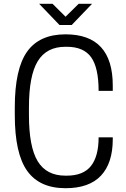

<svg xmlns="http://www.w3.org/2000/svg" viewBox="-20 -970 658 1001"><path d="M130.9 -370.1Q130.9 -204.6 176.5 -129.4Q222.2 -54.2 320.8 -54.2H328.1Q414.1 -54.2 454.1 -104.5Q494.1 -154.8 494.1 -253.9H567.9V-244.1Q567.9 -119.6 506.3 -54.2Q444.8 11.2 321.8 11.2Q186 11.2 121.6 -79.3Q57.1 -169.9 57.1 -370.1V-410.2Q57.1 -610.4 121.3 -700.7Q185.5 -791 321.8 -791Q567.9 -791 567.9 -523.9V-496.1H494.1Q494.1 -617.2 455.1 -671.6Q416 -726.1 328.1 -726.1H320.8Q222.7 -726.1 176.8 -650.9Q130.9 -575.7 130.9 -410.2ZM184.1 -950.2H253.9L321.8 -882.8L390.1 -950.2H460L354 -839.8H290Z"/></svg>

Font: Cooper Hewitt
Style: Book
Weight: 705
Designer: Village Type and Design LLC
Foundry: Cooper Hewitt Smithsonian Design Museum
Version: 1.000